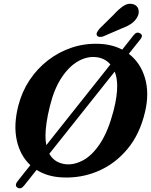

<svg xmlns="http://www.w3.org/2000/svg" viewBox="-20 -953 824 1047"><path d="M75 70Q67 65.5 66.8 56.5Q66.5 47.5 74 37.5L145.5 -52.5Q90 -104 71.5 -187.8Q53 -271.5 80 -377Q99.5 -453 141.2 -516Q183 -579 242 -624.5Q301 -670 371.8 -693.5Q442.5 -717 520 -714Q590.5 -711.5 646.5 -682.5L709 -761.5Q725.5 -782.5 744 -771Q762.5 -760.5 746.5 -740L682.5 -659.5Q746 -611 770.5 -528Q795 -445 771 -343Q742.5 -221 674.5 -139.8Q606.5 -58.5 514 -19.5Q421.5 19.5 319.5 14.5Q239 11 179.5 -26.5L110.5 60Q93.5 81.5 75 70ZM228 -212.5Q228 -184.5 232.5 -161.5L582 -601.5Q551.5 -637 502.5 -641.5Q454 -646.5 405 -618.5Q356 -590.5 315.5 -529.2Q275 -468 252 -373.5Q239.5 -324 233.8 -284Q228 -244 228 -212.5ZM342.5 -57Q389.5 -54 437.8 -81.5Q486 -109 528 -173.8Q570 -238.5 598.5 -346.5Q609.5 -389 614.5 -424Q619.5 -459 619 -487.5Q618.5 -530 605.5 -562.5L249 -114.5Q264 -87.5 288 -73.5Q312 -59.5 342.5 -57ZM599 -872Q627.5 -903.5 653.5 -920.8Q679.5 -938 707 -930Q729.5 -922.5 735 -901.8Q740.5 -881 728.5 -859.5Q716.5 -838 696.2 -824Q676 -810 642.5 -797.5L543 -754.5Q532.5 -750.5 522.5 -751.8Q512.5 -753 508.5 -760Q504.5 -768.5 509.5 -777.5Q514.5 -786.5 522.5 -796.5Z"/></svg>

Font: Fraunces 9pt SuperSoft SemiBold
Style: Italic
Weight: 600
Italic angle: -16°
Version: Version 1.000;[0bf87f6ff]